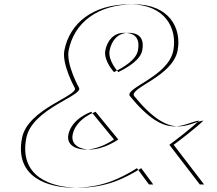

<svg xmlns="http://www.w3.org/2000/svg" viewBox="-20 -860 1012 895"><path d="M511.3 -210 405.4 -339C405.4 -339 313.4 -308 298.6 -232C289.3 -184 334.2 -163 378.2 -163C446.2 -163 511.3 -210 511.3 -210ZM558.9 -707C507.9 -707 479.5 -669 471 -625C461.7 -577 511.4 -524 511.4 -524C557.8 -547 614.4 -581 623 -625C631.5 -669 619.9 -707 558.9 -707ZM584.8 -413C563.1 -451.5 765.4 -503.6 788 -625C807.2 -728 749.8 -840 584.8 -840C413.8 -840 304.9 -753 280 -625C267.4 -560 328.2 -451 328.2 -451C350 -414 109.3 -354 82.7 -217C47.1 -34 202.6 15 324.6 15C451.6 15 536.4 -25 618.3 -76L674.5 0H911.5L769.5 -185C877 -265 908.4 -298 908.4 -298C833.5 -288 760 -198 584.8 -413ZM531.3 -210C531.3 -210 466.2 -163 398.2 -163C354.2 -163 309.3 -184 318.6 -232C333.4 -308 425.4 -339 425.4 -339ZM578.9 -707C639.9 -707 651.5 -669 643 -625C634.4 -581 577.8 -547 531.4 -524C531.4 -524 481.7 -577 491 -625C499.5 -669 527.9 -707 578.9 -707ZM604.8 -413C780 -198 853.5 -288 928.4 -298C928.4 -298 897 -265 789.5 -185L931.5 0H694.5L638.3 -76C556.4 -25 471.6 15 344.6 15C222.6 15 67.1 -34 102.7 -217C129.3 -354 370 -414 348.2 -451C348.2 -451 287.4 -560 300 -625C324.9 -753 433.8 -840 604.8 -840C769.8 -840 827.2 -728 808 -625C785.4 -503.6 583.1 -451.5 604.8 -413Z"/></svg>

Font: Hussar Plate
Style: Obl
Weight: 700
Foundry: Cannot Into Space Fonts
Version: Version 0.798247